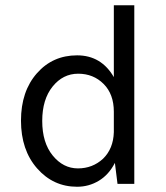

<svg xmlns="http://www.w3.org/2000/svg" viewBox="-20 -701 634 732"><path d="M121 -422Q181 -490 274 -490Q366 -490 414 -407V-681H492V0H428L418 -80Q395 -35 357 -12Q319 11 274 11Q183 11 121.5 -59Q60 -129 60 -241Q60 -353 121 -422ZM141 -240Q141 -157 181 -108Q221 -59 277 -59Q333 -59 373 -96Q412 -134 414 -197V-275Q414 -342 375 -381Q336 -420 278 -420Q220 -420 180.5 -371Q141 -322 141 -240Z"/></svg>

Font: Karmilla
Style: Regular
Weight: 400
Designer: Jonathan Pinhorn
Version: Version 1.000